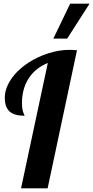

<svg xmlns="http://www.w3.org/2000/svg" viewBox="-20 -1020 505 1040"><path d="M465 -1000 344 -811H269L360 -1000ZM133 -680Q184 -713 242.5 -731.5Q301 -750 357 -750Q364 -750 372.5 -749.5Q381 -749 397 -748L238 0H94L239 -679Q171 -651 135 -595Q99 -539 99 -461Q99 -442 101.5 -428Q104 -414 110 -401Q112 -397 112.5 -395.5Q113 -394 113 -393Q57 -393 31.5 -416.5Q6 -440 6 -490Q6 -540 39.5 -590Q73 -640 133 -680Z"/></svg>

Font: Galada
Style: Regular
Weight: 400
Designer: Latin by Pablo Impallari, Bengali by Jeremie Hornus, Yoann Minet, and Juan Bruce
Foundry: black foundry
Version: Version 1.261;PS 1.261;hotconv 1.0.86;makeotf.lib2.5.63406